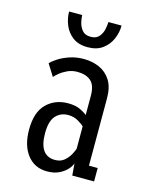

<svg xmlns="http://www.w3.org/2000/svg" viewBox="-109 -769 667 850"><g transform="rotate(15 225.0 -343.5)"><path d="M189 11Q132 11 98.5 -31.8Q65 -74.5 65 -147.5Q65 -227.5 104 -266Q143 -304.5 203 -304.5Q237.5 -304.5 260.5 -293Q283.5 -281.5 290.5 -274V-361.5Q290.5 -410.5 268.2 -430Q246 -449.5 206.5 -449.5Q181.5 -449.5 160.8 -439.8Q140 -430 125.8 -418Q111.5 -406 106.5 -399.5L72.5 -453.5Q80.5 -462.5 101.2 -476.5Q122 -490.5 152.5 -501.2Q183 -512 219.5 -512Q258 -512 290.8 -497.5Q323.5 -483 343 -452Q362.5 -421 362.5 -371V-61.5H402.5V0H302.5L298 -55Q295 -43.5 281.8 -28Q268.5 -12.5 245.5 -0.8Q222.5 11 189 11ZM210.5 -47Q236.5 -47 253.2 -61.8Q270 -76.5 279 -94Q288 -111.5 290.5 -119.5V-222Q283.5 -230 263 -242.2Q242.5 -254.5 216.5 -254.5Q182 -254.5 159.8 -230.5Q137.5 -206.5 137.5 -150Q137.5 -47 210.5 -47ZM220.5 -566.5Q178 -566.5 151.8 -586.5Q125.5 -606.5 113.2 -636.8Q101 -667 101 -698H161Q161 -685 165.5 -665.2Q170 -645.5 182.8 -630Q195.5 -614.5 221.5 -614.5Q247.5 -614.5 260.2 -630Q273 -645.5 277 -665.2Q281 -685 281 -698H341.5Q341.5 -667 328.8 -636.8Q316 -606.5 289.2 -586.5Q262.5 -566.5 220.5 -566.5Z"/></g></svg>

Font: Trispace Condensed Light
Style: Regular
Weight: 300
Width: 3
Designer: Tyler Finck
Foundry: Etcetera Type Company
Version: Version 1.210; ttfautohint (v1.8.3)